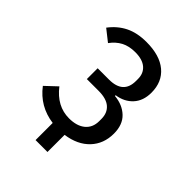

<svg xmlns="http://www.w3.org/2000/svg" viewBox="-239 -839 1117 1117"><g transform="rotate(45 320.0 -280.0)"><path d="M59 -103 129 -169Q200 -77 300 -77Q364 -77 400 -107Q436 -137 436 -190V-208Q436 -257 404.5 -284.5Q373 -312 309 -312H212V-401H305Q422 -401 422 -506V-523Q422 -569 391 -595.5Q360 -622 301 -622Q250 -622 214 -603Q178 -584 151 -547L80 -603Q120 -656 174.5 -683Q229 -710 305 -710Q415 -710 474.5 -660Q534 -610 534 -522Q534 -455 496.5 -414Q459 -373 397 -364V-358Q464 -352 506 -312Q548 -272 548 -199Q548 -115 495.5 -59.5Q443 -4 350 9V150H252V9Q132 -7 59 -103Z"/></g></svg>

Font: Writer Medium
Style: Regular
Weight: 500
Monospace: yes
Designer: Mike Abbink, Paul van der Laan, Pieter van Rosmalen
Foundry: Bold Monday
Version: Version 2.001 2020